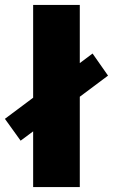

<svg xmlns="http://www.w3.org/2000/svg" viewBox="-57 -762 460 782"><path d="M78 -227 27 -189 -37 -278 78 -364V-742H268V-505L320 -544L383 -454L268 -368V0H78Z"/></svg>

Font: Chess Sans ExtraBold
Style: Regular
Weight: 800
Designer: Wolf Bōese
Foundry: Wolf Bōese
Version: Version 7.223